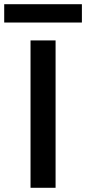

<svg xmlns="http://www.w3.org/2000/svg" viewBox="-72 -892 409 912"><path d="M-52 -872H317V-785H-52ZM73 -700H192V0H73Z"/></svg>

Font: Albert Sans SemiBold
Style: Regular
Weight: 600
Designer: Andreas Rasmussen
Foundry: a.Foundry
Version: Version 1.025